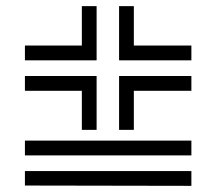

<svg xmlns="http://www.w3.org/2000/svg" viewBox="-20 -597 700 624"><path d="M367 -577H415V-449H602V-401H367ZM61 -449H246V-577H294V-401H61ZM415 -175H367V-350H602V-302H415ZM246 -302H61V-350H294V-175H246ZM61 -140H602V-92H61ZM61 -41H602V7L61 6Z"/></svg>

Font: Train One
Style: Regular
Weight: 400
Designer: Fontworks Inc.
Foundry: Fontworks Inc.
Version: Version 1.100